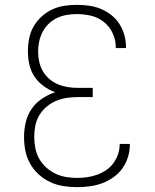

<svg xmlns="http://www.w3.org/2000/svg" viewBox="-20 -763 640 791"><path d="M297 8Q269 8 240.5 3.5Q212 -1 186.5 -13Q161 -25 139.5 -44.5Q118 -64 104 -89Q90 -114 84.5 -142Q79 -170 79 -198Q79 -229 86 -259Q93 -289 110 -314Q127 -339 152.5 -356Q178 -373 207 -383Q182 -392 159.5 -408.5Q137 -425 122 -447.5Q107 -470 101 -497Q95 -524 95 -551Q95 -578 100 -604Q105 -630 118 -653Q131 -676 150.5 -694Q170 -712 194 -723.5Q218 -735 244.5 -739Q271 -743 297 -743Q322 -743 347 -739.5Q372 -736 395 -726.5Q418 -717 438 -701.5Q458 -686 471.5 -665Q485 -644 492 -619.5Q499 -595 499 -570V-565H457V-569Q457 -599 444 -626.5Q431 -654 408 -672.5Q385 -691 356 -698Q327 -705 297 -705Q276 -705 255 -701.5Q234 -698 215 -689Q196 -680 180.5 -665Q165 -650 155.5 -631.5Q146 -613 141.5 -592.5Q137 -572 137 -551Q137 -530 141.5 -509Q146 -488 156.5 -470Q167 -452 183 -438Q199 -424 218 -416Q237 -408 258 -404.5Q279 -401 300 -401H362V-363H300Q277 -363 254 -359.5Q231 -356 210 -347Q189 -338 171 -322.5Q153 -307 141.5 -287.5Q130 -268 125.5 -245Q121 -222 121 -199Q121 -176 125.5 -153Q130 -130 141 -110Q152 -90 169.5 -74Q187 -58 207.5 -48Q228 -38 251 -34Q274 -30 297 -30Q318 -30 339 -33Q360 -36 379.5 -43Q399 -50 416.5 -61.5Q434 -73 446.5 -90Q459 -107 466 -127Q473 -147 473 -168V-170H515V-167Q515 -141 507 -115.5Q499 -90 484 -69Q469 -48 447 -32.5Q425 -17 400.5 -8Q376 1 350 4.5Q324 8 297 8Z"/></svg>

Font: Iosevka Extralight Extended
Style: Regular
Weight: 200
Width: 7
Monospace: yes
Designer: Belleve Invis
Foundry: Belleve Invis
Version: Version 32.5.0; ttfautohint (v1.8.4)